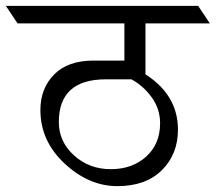

<svg xmlns="http://www.w3.org/2000/svg" viewBox="-80 -695 737 656"><path d="M417 -615V-441Q528 -370 528 -252Q528 -168 473 -113.5Q418 -59 321 -59Q224 -59 141 -136Q58 -213 58 -319Q58 -393 105 -440.5Q152 -488 239 -488H345V-615H-20L-60 -675H597L637 -615ZM467 -274Q467 -322 439 -361.5Q411 -401 369 -424H282Q121 -424 121 -278Q121 -211 173 -164Q225 -117 298.5 -117Q372 -117 419.5 -160Q467 -203 467 -274Z"/></svg>

Font: Halant
Style: Regular
Weight: 400
Designer: Hitesh Malaviya (Devanagari), Satya Rajpurohit (Latin)
Foundry: Indian Type Foundry
Version: Version 1.100;PS 1.0;hotconv 1.0.78;makeotf.lib2.5.61930; tt